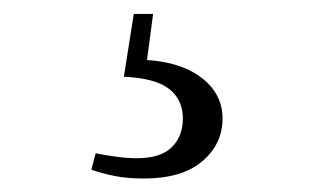

<svg xmlns="http://www.w3.org/2000/svg" viewBox="-20 -22 475 279"><path d="M160 89.5 174.4 -1.8H202.5L191.5 81.2L177.6 64.5Q237.3 65.3 270.3 89.1Q303.4 112.9 303.4 150.3Q303.4 187.3 273.9 212.4Q244.4 237.4 188.7 237.4Q164.7 237.4 146.5 233.7Q128.2 230 112.8 224.6L119 200.7Q134.6 203.9 150.1 205.9Q165.5 207.9 179.2 207.9Q213.1 207.9 229.4 192.1Q245.7 176.3 245.7 149.9Q245.7 123.1 226 107.4Q206.3 91.7 160 89.5Z"/></svg>

Font: Noto Serif SC ExtraLight
Style: Regular
Weight: 200
Designer: Ryoko NISHIZUKA 西塚涼子 (kana & ideographs); Frank Grießhammer (Latin, Greek & Cyrillic); Wenlong ZHANG 张文龙 (bopomofo); San
Foundry: Adobe
Version: Version 2.002-H1;hotconv 1.1.0;makeotfexe 2.6.0